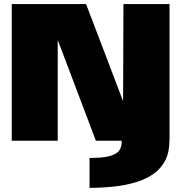

<svg xmlns="http://www.w3.org/2000/svg" viewBox="-20 -695 909 948"><path d="M422 232.5Q484 232.5 542.2 226.2Q600.5 220 650.2 205Q700 190 737.5 163.8Q775 137.5 795.8 97.2Q816.5 57 816.5 0H581Q581.5 21.5 574.5 37.8Q567.5 54 550 64.2Q532.5 74.5 501.5 79.8Q470.5 85 422 85ZM38 0H265V-570.5H237.5L453.5 0H817V-675H589.5L587.5 -107H621.5L405 -675H38Z"/></svg>

Font: Anybody UltraCondensed Thin Black
Style: Regular
Weight: 900
Version: Version 1.111